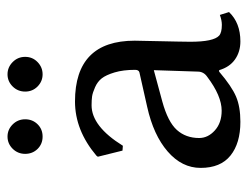

<svg xmlns="http://www.w3.org/2000/svg" viewBox="-96 -566 672 521"><g transform="rotate(-90 240.5 -306.0)"><path d="M96.4 -540.5Q83 -554.2 83 -574.2Q83 -594.2 96.9 -608.2Q110.8 -622.1 129.9 -622.1Q148.9 -622.1 162.8 -608.2Q176.8 -594.2 176.8 -574.2Q176.8 -554.2 163.3 -540.5Q149.9 -526.9 129.9 -526.9Q109.9 -526.9 96.4 -540.5ZM265.9 -540.5Q252 -554.2 252 -574.2Q252 -594.2 265.9 -608.2Q279.8 -622.1 298.8 -622.1Q317.9 -622.1 332 -608.2Q346.2 -594.2 346.2 -574.2Q346.2 -554.2 332 -540.5Q317.9 -526.9 298.8 -526.9Q279.8 -526.9 265.9 -540.5ZM310.1 -225.1 225.1 -202.1Q169.9 -187 147.9 -162.6Q126 -138.2 126 -102.1Q126 -78.1 146.5 -59.6Q167 -41 200.2 -41Q240.2 -41 292 -80.1Q306.2 -89.8 306.2 -106ZM310.1 -47.9H306.2Q266.1 -13.7 238.5 -2Q210.9 9.8 169.9 9.8Q111.8 9.8 78.4 -17.1Q44.9 -43.9 44.9 -98.1Q44.9 -148.9 89.4 -187.5Q133.8 -226.1 210.9 -243.2L304.2 -264.2Q311 -266.1 311 -275.9Q311 -308.1 304 -331.5Q296.9 -355 287.8 -366.5Q278.8 -377.9 263.9 -384.5Q249 -391.1 239 -392.6Q229 -394 214.8 -394Q157.7 -394 105 -309.1L91.8 -310.1L75.2 -377L78.1 -380.9Q147 -439 225.1 -439Q390.1 -439 390.1 -276.9Q390.1 -273.4 389.6 -252.7Q389.2 -231.9 388.7 -208.3Q388.2 -184.6 387.7 -160.2Q387.2 -135.7 387.2 -126Q387.2 -63 403.8 -47.9Q412.1 -40.5 433.1 -40.5Q445.3 -40.5 460 -45.9L467.8 -21Q438.5 9.8 388.2 9.8Q359.9 9.8 339.1 -4.9Q318.4 -19.5 310.1 -47.9Z"/></g></svg>

Font: Biolilbert
Style: Regular
Weight: 400
Designer: Philipp H. Poll
Foundry: Philipp H. Poll
Version: Version 1.1.0